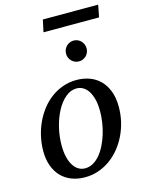

<svg xmlns="http://www.w3.org/2000/svg" viewBox="-127 -923 763 1010"><g transform="rotate(-15 254.5 -417.5)"><path d="M374 -304.2Q374 -339.8 367.2 -367.2Q360.4 -394.5 348.6 -413.1Q336.9 -431.6 320.6 -441.4Q304.2 -451.2 285.2 -451.2Q252.4 -451.2 224.4 -427.5Q196.3 -403.8 175.8 -365.5Q155.3 -327.1 143.6 -279.1Q131.8 -231 131.8 -182.1Q131.8 -145 138.7 -117.2Q145.5 -89.4 157.7 -70.6Q169.9 -51.8 186 -42.5Q202.1 -33.2 221.2 -33.2Q244.6 -33.2 265.4 -45.2Q286.1 -57.1 303 -77.4Q319.8 -97.7 333 -124.5Q346.2 -151.4 355.5 -181.4Q364.7 -211.4 369.4 -243.2Q374 -274.9 374 -304.2ZM475.1 -299.8Q475.1 -259.3 466.1 -220.5Q457 -181.6 440.2 -147Q423.3 -112.3 399.7 -83.3Q376 -54.2 346.4 -33Q316.9 -11.7 282.2 0.2Q247.6 12.2 209 12.2Q168 12.2 134.8 -1Q101.6 -14.2 78.6 -38.8Q55.7 -63.5 43.2 -98.4Q30.8 -133.3 30.8 -176.8Q30.8 -217.3 39.6 -256.6Q48.3 -295.9 64.7 -331.1Q81.1 -366.2 104.5 -396.2Q127.9 -426.3 157.5 -448Q187 -469.7 221.9 -481.9Q256.8 -494.1 295.9 -494.1Q332 -494.1 364.5 -482.9Q397 -471.7 421.6 -447.8Q446.3 -423.8 460.7 -387.2Q475.1 -350.6 475.1 -299.8ZM391.1 -641.1Q391.1 -629.4 386.7 -619.1Q382.3 -608.9 374.8 -601.3Q367.2 -593.8 356.9 -589.4Q346.7 -585 335 -585Q323.2 -585 313.2 -589.4Q303.2 -593.8 295.7 -601.3Q288.1 -608.9 283.7 -619.1Q279.3 -629.4 279.3 -641.1Q279.3 -652.8 283.4 -663.1Q287.6 -673.3 295.2 -681.2Q302.7 -689 313 -693.6Q323.2 -698.2 335 -698.2Q346.7 -698.2 356.9 -693.8Q367.2 -689.5 374.8 -681.6Q382.3 -673.8 386.7 -663.3Q391.1 -652.8 391.1 -641.1ZM496.6 -781.2H193.8L208 -847.2H509.3Z"/></g></svg>

Font: Charis SIL Am
Style: Italic
Weight: 400
Italic angle: -11°
Foundry: SIL International
Version: Version 5.000